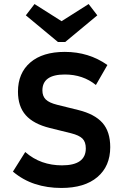

<svg xmlns="http://www.w3.org/2000/svg" viewBox="-20 -919 620 951"><path d="M284 12Q214 12 154 -7.5Q94 -27 44 -69L105 -166Q144 -132 189.5 -116Q235 -100 287 -100Q405 -100 405 -184Q405 -216 388.5 -232.5Q372 -249 332 -259L227 -285Q146 -305 107.5 -348.5Q69 -392 69 -465Q69 -557 130 -609.5Q191 -662 301 -662Q420 -662 512 -597L455 -498Q391 -550 301 -550Q190 -550 190 -471Q190 -443 206.5 -426.5Q223 -410 263 -400L368 -374Q449 -354 487.5 -310.5Q526 -267 526 -190Q526 -96 462.5 -42Q399 12 284 12ZM267 -711 108 -843 151 -899 285 -814 419 -899 462 -843 303 -711Z"/></svg>

Font: Sometype Mono
Style: Bold
Weight: 700
Monospace: yes
Designer: Ryoichi Tsunekawa
Foundry: Dharma Type
Version: Version 1.000; ttfautohint (v1.8.3)